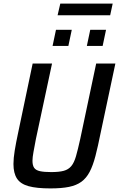

<svg xmlns="http://www.w3.org/2000/svg" viewBox="-20 -1042 663 1070"><path d="M261 8Q184 8 139 -4.5Q94 -17 74.5 -47Q55 -77 55 -128Q55 -160 62 -203Q69 -246 81 -302L162 -688H270L180 -267Q172 -224 166.5 -194.5Q161 -165 161 -146Q161 -120 170.5 -106.5Q180 -93 203 -88Q226 -83 265 -83Q309 -83 335 -90Q361 -97 377 -116Q393 -135 403.5 -171.5Q414 -208 427 -267L516 -688H623L541 -302Q526 -227 512 -173Q498 -119 479.5 -84Q461 -49 433.5 -29Q406 -9 364.5 -0.5Q323 8 261 8ZM464 -786 483 -876H571L552 -786ZM273 -786 292 -876H380L361 -786ZM301 -957 316 -1022H608L594 -957Z"/></svg>

Font: Saira SemiCondensed Medium
Style: Italic
Weight: 500
Width: 4
Italic angle: -12°
Designer: Hector Gatti with collaboration of the Omnibus-Type team
Foundry: Omnibus-Type
Version: Version 1.101